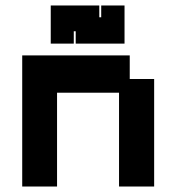

<svg xmlns="http://www.w3.org/2000/svg" viewBox="-20 -669 643 700"><path d="M61 11V-467H453V-381H542V11H414V-331H188V11ZM165 -510V-649H342V-606H349V-649H434V-510H256V-555H249V-510Z"/></svg>

Font: Pixelify Sans
Style: Bold
Weight: 700
Designer: Stefie Justprince
Foundry: Typecalism Foundryline
Version: Version 1.000